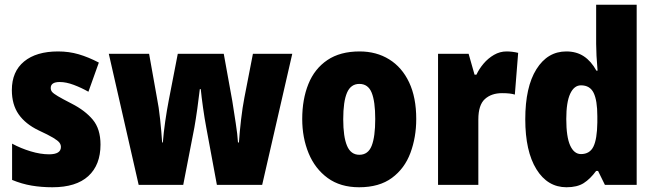

<svg xmlns="http://www.w3.org/2000/svg" viewBox="-20 -780 2761 810"><path d="M404 -170Q404 -84 352.5 -37Q301 10 201 10Q155 10 113.5 3Q72 -4 31 -21V-174Q68 -154 109.5 -141.5Q151 -129 187 -129Q237 -129 237 -160Q237 -170 230.5 -178.5Q224 -187 204 -199Q184 -211 143 -230Q87 -257 58.5 -298Q30 -339 30 -400Q30 -478 81.5 -520.5Q133 -563 225 -563Q271 -563 312 -551Q353 -539 397 -516L353 -393Q323 -410 291 -422Q259 -434 232 -434Q194 -434 194 -409Q194 -399 200 -392Q206 -385 224.5 -374Q243 -363 282 -343Q339 -314 371.5 -275Q404 -236 404 -170Z M850 -243Q843 -280 836.5 -326Q830 -372 827 -404H823Q819 -368 812.5 -322Q806 -276 800 -242L753 0H565L439 -553H609L642 -368Q650 -329 655.5 -277Q661 -225 664 -179H667Q670 -219 677 -267.5Q684 -316 692 -357L730 -553H924L960 -354Q967 -308 974.5 -260.5Q982 -213 984 -179H988Q991 -224 997 -275.5Q1003 -327 1011 -368L1047 -553H1213L1086 0H895Z M1736 -278Q1736 -201 1711.5 -135Q1687 -69 1633.5 -29.5Q1580 10 1495 10Q1416 10 1362.5 -29Q1309 -68 1282 -133.5Q1255 -199 1255 -278Q1255 -361 1281 -425.5Q1307 -490 1361 -526.5Q1415 -563 1497 -563Q1568 -563 1622 -529.5Q1676 -496 1706 -432.5Q1736 -369 1736 -278ZM1428 -277Q1428 -203 1444 -165Q1460 -127 1496 -127Q1533 -127 1548 -165Q1563 -203 1563 -278Q1563 -352 1548 -389Q1533 -426 1496 -426Q1460 -426 1444 -389Q1428 -352 1428 -277Z M2117 -563Q2141 -563 2166 -557L2152 -381Q2142 -384 2129.5 -385.5Q2117 -387 2098 -387Q2053 -387 2025.5 -362Q1998 -337 1998 -276V0H1828V-553H1957L1982 -465H1990Q2001 -489 2020 -511.5Q2039 -534 2064 -548.5Q2089 -563 2117 -563Z M2370 10Q2290 10 2243 -66Q2196 -142 2196 -277Q2196 -413 2243 -488Q2290 -563 2369 -563Q2412 -563 2443 -542.5Q2474 -522 2496 -482H2501Q2498 -515 2496.5 -544.5Q2495 -574 2495 -595V-760H2666V0H2532L2503 -59H2495Q2470 -25 2442.5 -7.5Q2415 10 2370 10ZM2431 -130Q2468 -130 2483.5 -161.5Q2499 -193 2500 -263V-290Q2500 -356 2484.5 -388Q2469 -420 2431 -420Q2402 -420 2385.5 -384.5Q2369 -349 2369 -278Q2369 -202 2385.5 -166Q2402 -130 2431 -130Z"/></svg>

Font: Noto Sans Kannada Condensed Black
Style: Regular
Weight: 900
Width: 3
Designer: Jelle Bosma - Monotype Design Team
Foundry: Monotype Imaging Inc.
Version: Version 2.005; ttfautohint (v1.8.4.7-5d5b)